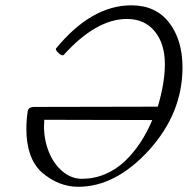

<svg xmlns="http://www.w3.org/2000/svg" viewBox="-20 -696 713 729"><path d="M276.9 13.2Q202.1 13.2 138.2 -42Q80.1 -95.7 80.1 -207Q80.1 -238.8 85 -272Q86.4 -290 110.8 -290L579.1 -291Q606 -381.3 606 -452.1Q606 -529.8 567.6 -576.9Q529.3 -624 461.9 -624Q345.7 -624 222.2 -487.8Q216.3 -481.9 202.6 -494.4Q189 -506.8 192.9 -512.2Q327.6 -675.8 479 -675.8Q571.3 -675.8 622.1 -610.1Q672.9 -544.4 672.9 -439.9Q672.9 -266.6 545.9 -126Q418.9 13.2 276.9 13.2ZM291 -17.1Q337.4 -17.1 379.4 -34.9Q421.4 -52.7 454.3 -84.2Q487.3 -115.7 512.9 -154.8Q538.6 -193.8 558.1 -240.2L147.9 -241.2Q148.4 -236.3 147.7 -228.5Q147 -220.7 147 -217.8Q147 -165 165.5 -119.1Q184.1 -73.2 217.5 -45.2Q251 -17.1 291 -17.1Z"/></svg>

Font: Junicode SmCond Light
Style: Italic
Weight: 300
Width: 4
Italic angle: -11°
Designer: Peter S. Baker
Version: Version 2.206